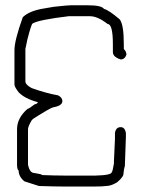

<svg xmlns="http://www.w3.org/2000/svg" viewBox="-20 -698 540 720"><path d="M245.1 -678.2H309.6Q360.4 -678.2 370.1 -664.6Q388.7 -659.7 428.7 -625.5Q444.3 -606.9 444.3 -531.7V-514.2Q454.1 -504.9 454.1 -492.7Q447.8 -475.1 432.6 -475.1Q403.3 -484.4 403.3 -502.4V-531.7Q403.3 -607.9 383.8 -607.9Q346.2 -637.2 317.4 -637.2H237.3Q124 -623.5 102.5 -609.9Q98.1 -609.9 83 -551.3L75.2 -514.2V-393.1Q75.2 -380.4 98.6 -367.7Q151.9 -348.6 198.2 -340.3Q213.9 -332 213.9 -318.8Q213.9 -301.3 178.7 -295.4Q163.1 -289.6 126 -266.1Q103 -252.9 98.6 -246.6Q85 -223.1 85 -213.4V-80.6Q91.3 -49.3 108.4 -49.3Q137.7 -44.9 137.7 -41.5Q189.5 -39.6 219.7 -39.6H338.9Q399.4 -41 399.4 -53.2Q401.9 -53.2 407.2 -84.5V-92.3Q407.2 -98.6 411.1 -176.3V-199.7Q414.6 -221.2 432.6 -221.2Q448.2 -221.2 452.1 -199.7V-184.1Q452.1 -171.4 448.2 -74.7Q444.3 -64.5 442.4 -41.5Q437.5 -29.8 418.9 -14.2Q396 -0.5 377.9 -0.5Q366.7 1.5 331.1 1.5H221.7Q186.5 1.5 126 -0.5L71.3 -18.1Q49.8 -36.1 49.8 -59.1Q45.4 -59.1 43.9 -76.7V-213.4Q43.9 -255.4 83 -289.6Q87.9 -289.6 110.4 -307.1Q118.2 -307.1 122.1 -314.9Q73.2 -327.6 49.8 -352.1Q34.2 -372.1 34.2 -381.3V-510.3Q34.7 -547.9 65.4 -633.3Q87.4 -655.3 135.7 -664.6L180.7 -672.4Q233.4 -678.2 245.1 -678.2Z"/></svg>

Font: CEF Fonts CJK Mono
Style: Regular
Weight: 400
Designer: PartyBoss (派对大魔王)
Version: Release 2.25